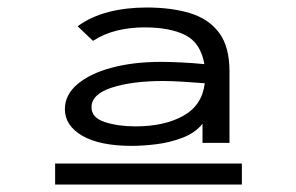

<svg xmlns="http://www.w3.org/2000/svg" viewBox="-20 -648 790 512"><path d="M332 -259Q246 -259 199.5 -286Q153 -313 153 -357Q153 -395 186.5 -423.5Q220 -452 278 -467.5Q336 -483 409 -483Q433 -483 463.5 -481.5Q494 -480 525 -477Q515 -534 474 -554.5Q433 -575 365 -575Q327 -575 292 -566.5Q257 -558 228 -539L187 -578Q223 -604 269.5 -616Q316 -628 371 -628Q437 -628 486.5 -613Q536 -598 564 -561Q592 -524 592 -457V-267H520V-318Q501 -294 467.5 -281Q434 -268 397.5 -263.5Q361 -259 332 -259ZM224 -362Q224 -334 259.5 -322.5Q295 -311 341 -311Q418 -311 468.5 -339Q519 -367 526 -426Q500 -428 469 -430Q438 -432 415 -432Q333 -432 278.5 -414.5Q224 -397 224 -362ZM127 -212H625V-156H127Z"/></svg>

Font: Inconsolata ExtraExpanded
Style: Regular
Weight: 400
Width: 8
Monospace: yes
Designer: Raph Levien, Cyreal, Brenton Simpson
Foundry: Raph Levien, Cyreal, Google
Version: Version 3.001; ttfautohint (v1.8.2.53-6de2)